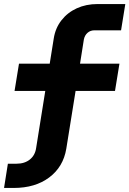

<svg xmlns="http://www.w3.org/2000/svg" viewBox="-20 -750 640 950"><path d="M0 180 19 60H62Q102 60 128 39Q154 18 159 -19L204 -300H52L74 -435H226L246 -560Q254 -611 284 -649.5Q314 -688 360 -709Q406 -730 463 -730H600L579 -600H447Q427 -600 413 -587.5Q399 -575 395 -555L376 -435H571L549 -300H354L308 -14Q293 76 223.5 128Q154 180 48 180Z"/></svg>

Font: JetBrains Mono ExtraBold
Style: Italic
Weight: 800
Italic angle: -9°
Monospace: yes
Designer: Philipp Nurullin, Konstantin Bulenkov
Foundry: JetBrains
Version: Version 2.305; ttfautohint (v1.8.4.7-5d5b)